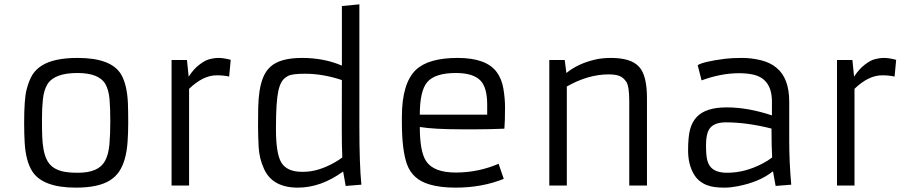

<svg xmlns="http://www.w3.org/2000/svg" viewBox="-20 -859 4204 889"><path d="M91.8 -289.1Q91.8 -399.9 103 -443.8Q114.3 -487.8 130.6 -513.4Q147 -539.1 174.8 -556.2Q230.5 -590.8 339.4 -590.8Q496.6 -590.8 541.5 -513.2Q568.4 -466.3 572.3 -380.9Q573.7 -340.3 573.7 -291.5Q573.7 -242.7 570.6 -200.4Q567.4 -158.2 558.1 -124.5Q548.8 -90.8 532.2 -65.7Q515.6 -40.5 488.3 -23.4Q434.6 9.8 331.5 9.8Q177.2 9.8 128.9 -66.4Q99.1 -113.8 94.2 -199.2Q91.8 -240.2 91.8 -289.1ZM468.8 -468.3Q439.5 -521 338.4 -521Q231.4 -521 199.2 -468.3Q183.1 -441.4 178.7 -399.9Q174.3 -358.4 174.3 -309.6Q174.3 -260.7 175.5 -226.8Q176.8 -192.9 181.9 -165.8Q187 -138.7 197 -118.7Q207 -98.6 224.6 -85.4Q242.2 -72.3 268.8 -65.7Q295.4 -59.1 341.6 -59.1Q387.7 -59.1 419.2 -72.3Q450.7 -85.4 466.6 -114.5Q482.4 -143.6 486.6 -189.9Q490.7 -236.3 490.7 -297.9Q490.7 -359.4 487.1 -400.4Q483.4 -441.4 468.8 -468.3Z M982.9 -510.3Q920.4 -510.3 855.5 -447.8V0H774.4V-581.1H845.7L853.5 -503.9Q876.5 -539.6 903.1 -559.6Q929.7 -579.6 946.8 -584Q971.2 -590.8 993.2 -590.8Q1015.1 -590.8 1048.3 -582L1041 -504.4Q1016.1 -510.3 982.9 -510.3Z M1568.8 -64.9Q1465.8 9.8 1359.4 9.8Q1241.7 9.8 1202.6 -76.7Q1180.2 -125.5 1177.5 -179.9Q1174.8 -234.4 1174.8 -275.6Q1174.8 -316.9 1175.5 -358.9Q1176.3 -400.9 1181.6 -436.5Q1187 -472.2 1198.5 -500.7Q1210 -529.3 1231.4 -549.3Q1275.9 -590.8 1378.2 -590.8Q1480.5 -590.8 1563 -555.2V-831.1L1644 -838.9V-267.1Q1644 -98.6 1653.3 -3.9L1580.6 2ZM1563 -488.3Q1475.1 -517.6 1393.1 -517.6Q1333.5 -517.6 1314.5 -507.8Q1295.4 -498 1285.4 -482.4Q1275.4 -466.8 1269 -439.5Q1257.8 -388.2 1257.8 -270.5V-259.8Q1257.8 -149.9 1281.7 -107.9Q1307.6 -63.5 1377.9 -63.5H1385.3Q1452.6 -63.5 1528.8 -106.4Q1549.8 -118.2 1564.9 -129.9V-130.9Q1562.5 -176.3 1562.5 -271Z M2312.5 -30.8Q2211.4 9.8 2089.4 9.8Q2018.6 9.8 1969.2 -4.9Q1890.6 -27.3 1864.7 -97.7Q1840.8 -163.6 1840.8 -293V-317.9Q1840.8 -472.7 1905.3 -535.2Q1963.4 -590.8 2099.1 -590.8Q2231.4 -590.8 2279.8 -525.4Q2303.2 -493.7 2310.8 -448.5Q2318.4 -403.3 2318.4 -362.3Q2318.4 -298.3 2315.4 -263.2Q2246.6 -260.3 2191.9 -260.3Q2191.9 -260.3 2113.3 -260.3Q1990.2 -260.3 1923.8 -271Q1923.8 -158.7 1952.1 -114.3Q1986.8 -60.1 2090.3 -60.1Q2193.8 -60.1 2288.6 -100.6ZM2235.8 -328.1V-375Q2235.8 -451.7 2206.1 -484.4Q2172.9 -521 2091.3 -521Q1993.7 -521 1958 -478.5Q1923.8 -438 1923.8 -328.1Z M2798.3 -514.6Q2703.1 -514.6 2604.5 -458.5V0H2523.4V-581.1H2594.7L2602.5 -521Q2655.8 -564.5 2734.9 -583Q2767.1 -590.8 2810.5 -590.8Q2854 -590.8 2887.2 -580.8Q2920.4 -570.8 2939.9 -548.8Q2975.6 -509.3 2975.6 -404.8V0H2893.6V-389.6Q2893.6 -460 2879.9 -480.2Q2866.2 -500.5 2847.4 -507.6Q2828.6 -514.6 2798.3 -514.6Z M3634.3 -206.1Q3634.3 -108.9 3643.6 -3.9L3571.3 2L3559.1 -65.9Q3497.1 -16.1 3395 3.4Q3361.8 9.8 3335.9 9.8Q3310.1 9.8 3290.3 7.3Q3270.5 4.9 3252.2 -2.2Q3233.9 -9.3 3218.3 -22Q3202.6 -34.7 3190.9 -55.7Q3166 -100.1 3166 -162.4Q3166 -224.6 3175 -259Q3184.1 -293.5 3205.1 -316.4Q3246.6 -361.8 3344.7 -361.8Q3442.9 -361.8 3554.2 -324.7V-388.2Q3554.2 -494.1 3466.8 -513.7Q3438.5 -520 3401.9 -520Q3318.4 -520 3228.5 -486.8L3210.4 -557.1Q3235.4 -573.7 3337.4 -586.9Q3369.6 -590.8 3414.8 -590.8Q3460 -590.8 3503.4 -580.1Q3546.9 -569.3 3575.7 -544.9Q3634.3 -496.6 3634.3 -388.2ZM3552.2 -263.7Q3438 -292.5 3341.3 -292.5Q3281.7 -292.5 3262.2 -258.3Q3249 -234.4 3249 -187.5Q3249 -140.6 3254.2 -119.6Q3259.3 -98.6 3271 -85Q3293.9 -59.1 3346.7 -59.1Q3429.2 -59.1 3510.3 -101.6Q3535.2 -114.3 3555.2 -129.9Q3552.2 -182.6 3552.2 -263.7Z M4064 -510.3Q4001.5 -510.3 3936.5 -447.8V0H3855.5V-581.1H3926.8L3934.6 -503.9Q3957.5 -539.6 3984.1 -559.6Q4010.7 -579.6 4027.8 -584Q4052.2 -590.8 4074.2 -590.8Q4096.2 -590.8 4129.4 -582L4122.1 -504.4Q4097.2 -510.3 4064 -510.3Z"/></svg>

Font: Armata
Style: Regular
Weight: 400
Designer: Viktoriya Grabowska
Foundry: Viktoriya Grabowska
Version: Version 1.003